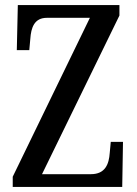

<svg xmlns="http://www.w3.org/2000/svg" viewBox="-20 -734 537 754"><path d="M30 0H460L463 -177H415L411 -134C408 -89 393 -50 337 -50H145L449 -673V-714H50L46 -537H95L99 -581C102 -626 115 -664 164 -664H333L30 -40Z"/></svg>

Font: Noto Serif Georgian ExtraCondensed Semi
Style: Regular
Weight: 600
Width: 3
Designer: Monotype Design Team
Foundry: Monotype Imaging Inc.
Version: Version 1.901